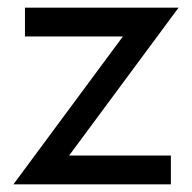

<svg xmlns="http://www.w3.org/2000/svg" viewBox="-20 -480 500 500"><path d="M45 -385V-460H445L160 -75H425V0H15L300 -385Z"/></svg>

Font: Jost
Style: Regular
Weight: 400
Version: Version 3.710